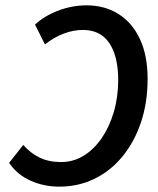

<svg xmlns="http://www.w3.org/2000/svg" viewBox="-20 -686 591 718"><path d="M202 12Q144 12 94 -10.5Q44 -33 14 -77L67 -144Q93 -114 127.5 -97Q162 -80 208 -80Q254 -80 292.5 -103.5Q331 -127 360 -169Q389 -211 405.5 -267Q422 -323 422 -387Q422 -475 389 -524.5Q356 -574 290 -574Q254 -574 218.5 -560.5Q183 -547 148 -520L111 -594Q145 -626 197 -646Q249 -666 304 -666Q371 -666 422.5 -634Q474 -602 503 -540.5Q532 -479 532 -391Q532 -303 507.5 -229.5Q483 -156 438.5 -101.5Q394 -47 333.5 -17.5Q273 12 202 12Z"/></svg>

Font: Source Sans 3 SemiBold
Style: Italic
Weight: 600
Italic angle: -11°
Designer: Paul D. Hunt
Foundry: Adobe
Version: Version 3.046;hotconv 1.0.118;makeotfexe 2.5.65603